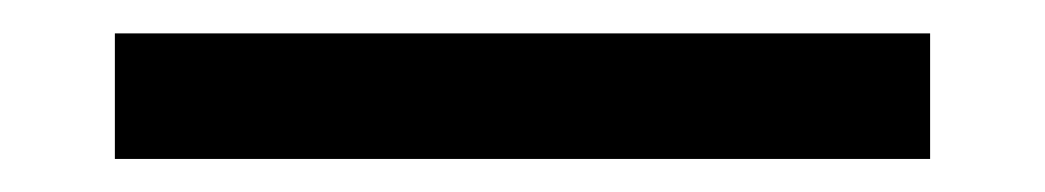

<svg xmlns="http://www.w3.org/2000/svg" viewBox="-20 -20 626 115"><path d="M48.8 75.2V0H537.1V75.2Z"/></svg>

Font: Cascadia Mono SemiLight
Style: Regular
Weight: 350
Monospace: yes
Designer: Aaron Bell
Foundry: Saja Typeworks
Version: Version 2404.023; ttfautohint (v1.8.4)